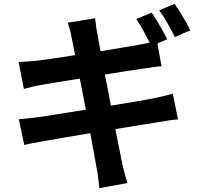

<svg xmlns="http://www.w3.org/2000/svg" viewBox="-20 -889 1040 989"><path d="M761 -824Q774 -806 789 -781Q804 -756 818 -731Q832 -706 841 -687L791 -665L812 -548Q796 -547 769.5 -543Q743 -539 720 -536Q689 -532 635.5 -523.5Q582 -515 520 -505Q528 -467 536 -426.5Q544 -386 551 -345Q619 -356 676.5 -365.5Q734 -375 768 -382Q797 -388 824 -394.5Q851 -401 870 -406L897 -274Q877 -273 848.5 -268.5Q820 -264 791 -259Q755 -253 697.5 -244Q640 -235 574 -224Q586 -163 596 -115Q606 -67 610 -44Q615 -22 622 4Q629 30 636 54L492 80Q488 51 485.5 25.5Q483 0 478 -22Q474 -43 465.5 -91.5Q457 -140 445 -203Q368 -190 302.5 -179Q237 -168 205 -162Q173 -156 147.5 -151.5Q122 -147 105 -142L77 -275Q97 -276 127 -279.5Q157 -283 181 -286Q216 -291 281 -301.5Q346 -312 422 -324Q414 -365 406.5 -405.5Q399 -446 391 -484Q325 -474 271.5 -465Q218 -456 195 -452Q171 -448 150 -443Q129 -438 103 -431L76 -569Q100 -571 123 -572.5Q146 -574 169 -576Q195 -579 249 -587Q303 -595 367 -605Q361 -637 356 -660.5Q351 -684 349 -696Q345 -718 339.5 -736.5Q334 -755 329 -772L470 -795Q472 -780 474.5 -757.5Q477 -735 481 -718Q483 -708 487 -683.5Q491 -659 498 -625Q561 -636 614 -644.5Q667 -653 694 -658Q708 -660 723 -663.5Q738 -667 751 -670Q736 -699 717.5 -732.5Q699 -766 682 -791ZM879 -869Q893 -850 908.5 -825Q924 -800 938 -775.5Q952 -751 960 -733L881 -698Q865 -730 843 -769Q821 -808 800 -836Z"/></svg>

Font: Chiron Sans HK TT
Style: Bold
Weight: 700
Designer: Ryoko NISHIZUKA 西塚涼子 (kana, bopomofo & ideographs); Paul D. Hunt (Latin, Greek & Cyrillic); Sandoll Communications 산돌커뮤니
Foundry: Adobe
Version: Version 2.022;hotconv 1.0.109;makeotfexe 2.5.65596